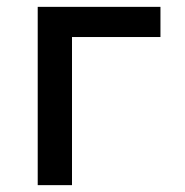

<svg xmlns="http://www.w3.org/2000/svg" viewBox="-20 -540 540 560"><path d="M90 0V-520H448V-432H190V0Z"/></svg>

Font: Iosevka Term Curly Semibold
Style: Regular
Weight: 600
Designer: Belleve Invis
Foundry: Belleve Invis
Version: Version 32.3.0